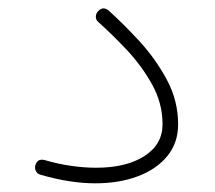

<svg xmlns="http://www.w3.org/2000/svg" viewBox="-20 -415 506 451"><path d="M63 -26.4Q67.4 -43 84.5 -39.1Q116.2 -29.8 147.2 -25.4Q178.2 -21 205.6 -21Q276.4 -21 319.1 -48.3Q361.8 -75.7 361.8 -123Q361.8 -172.9 336.9 -217.3Q312 -261.7 276.9 -298.8Q241.7 -335.9 210.9 -363.3Q205.1 -368.2 205.1 -375.5Q205.1 -382.8 210 -388.2Q221.7 -401.4 235.4 -390.1Q269.5 -359.4 307.4 -318.4Q345.2 -277.3 371.8 -228Q398.4 -178.7 398.4 -123Q398.4 -79.1 372.8 -48.1Q347.2 -17.1 303.2 -0.7Q259.3 15.6 204.1 15.6Q144.5 15.6 75.7 -4.4Q67.9 -6.3 64.5 -12.9Q61 -19.5 63 -26.4Z"/></svg>

Font: Mikhak ExtraLight
Style: Regular
Weight: 200
Designer: Amin Abedi
Version: Version 3.3